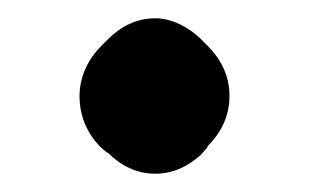

<svg xmlns="http://www.w3.org/2000/svg" viewBox="-20 -444 339 210"><path d="M67 -339C67 -317 75 -299 89 -284L97 -277H98C112 -263 129 -254 150 -254C169 -254 186 -262 200 -275L207 -283V-284C221 -298 231 -316 231 -339C231 -362 221 -380 207 -394L200 -401C187 -414 168 -424 150 -424C129 -424 112 -415 98 -401L91 -394C77 -380 67 -361 67 -339Z"/></svg>

Font: Hussar Woodtype
Style: SeBd
Weight: 900
Foundry: Cannot Into Space Fonts
Version: Version 1.07